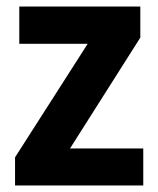

<svg xmlns="http://www.w3.org/2000/svg" viewBox="-20 -567 484 587"><path d="M418 0V-113H194L409 -452V-547H39V-433H248L26 -86V0Z"/></svg>

Font: Noto Sans Georgian SemiCondensed Bold
Style: Regular
Weight: 700
Width: 4
Designer: Monotype Design Team, Akaki Razmadze
Foundry: Google LLC
Version: Version 2.005